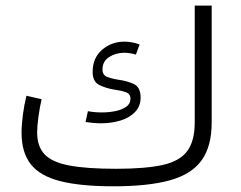

<svg xmlns="http://www.w3.org/2000/svg" viewBox="-20 -654 847 674"><path d="M334.5 -221.2Q321.3 -221.2 307.4 -222.4Q293.5 -223.6 280.3 -225.6L288.6 -263.7Q311.5 -259.3 338.4 -259.3Q361.8 -259.3 384.8 -263.9Q407.7 -268.6 422.9 -279.1Q438 -289.6 438 -307.6Q438 -324.7 421.1 -330.6Q404.3 -336.4 378.9 -339.8Q350.1 -344.7 327.6 -356.2Q305.2 -367.7 305.2 -401.9Q305.2 -450.2 338.1 -479Q371.1 -507.8 417 -507.8Q442.4 -507.8 470.2 -498L457 -462.4Q435.5 -468.8 416.5 -468.8Q386.7 -468.8 363.3 -453.9Q339.8 -439 339.8 -410.2Q339.8 -390.6 355.7 -384.3Q371.6 -377.9 396 -374Q426.3 -370.1 450 -358.9Q473.6 -347.7 473.6 -311.5Q473.6 -281.2 454.3 -261Q435.1 -240.7 403.3 -231Q371.6 -221.2 334.5 -221.2ZM387.7 -61.5Q489.7 -61.5 550 -74.7Q610.4 -87.9 637 -123.3Q663.6 -158.7 663.6 -224.6V-634.3H723.1V-224.6Q723.1 -139.6 687.3 -90.6Q651.4 -41.5 575.4 -20.8Q499.5 0 378.9 0Q262.7 0 191.7 -18.1Q120.6 -36.1 88.1 -77.4Q55.7 -118.7 55.7 -188Q55.7 -215.8 60.3 -251Q64.9 -286.1 72.8 -317.9L126 -305.7Q119.6 -277.8 115 -244.6Q110.4 -211.4 110.4 -189Q110.4 -140.1 136.5 -112.3Q162.6 -84.5 223.4 -73Q284.2 -61.5 387.7 -61.5Z"/></svg>

Font: Estedad-FD Light
Style: Regular
Weight: 300
Designer: Amin Abedi
Version: Version 7.3